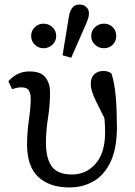

<svg xmlns="http://www.w3.org/2000/svg" viewBox="-20 -811 593 844"><path d="M285 13Q198 13 148.5 -33Q99 -79 99 -175Q99 -229 107 -284Q115 -339 115 -374Q115 -400 107 -413.5Q99 -427 73 -427Q62 -427 51.5 -424.5Q41 -422 33 -419L17 -454Q31 -471 54.5 -484Q78 -497 110 -497Q160 -497 180 -470.5Q200 -444 200 -407Q200 -349 191 -292.5Q182 -236 182 -183Q182 -115 207.5 -79.5Q233 -44 297 -44Q359 -44 400.5 -91.5Q442 -139 442 -230Q442 -259 439 -292Q415 -339 402 -366Q389 -393 384 -410Q379 -427 379 -442Q379 -470 394.5 -484.5Q410 -499 434 -499Q456 -499 470 -488Q484 -446 489 -384Q494 -322 494 -254Q494 -157 465.5 -98.5Q437 -40 390 -13.5Q343 13 285 13ZM171 -599Q149 -599 133 -614.5Q117 -630 117 -653Q117 -676 133 -691.5Q149 -707 171 -707Q194 -707 210.5 -691.5Q227 -676 227 -653Q227 -630 210.5 -614.5Q194 -599 171 -599ZM293 -557 255 -568 283 -739Q287 -763 298 -777Q309 -791 329 -791Q348 -791 359.5 -780Q371 -769 371 -753Q371 -742 368 -732Q365 -722 357 -703ZM437 -599Q414 -599 397.5 -614.5Q381 -630 381 -653Q381 -676 397.5 -691.5Q414 -707 437 -707Q460 -707 475.5 -691.5Q491 -676 491 -653Q491 -630 475.5 -614.5Q460 -599 437 -599Z"/></svg>

Font: Source Serif 4 SmText
Style: Regular
Weight: 400
Designer: Frank Grießhammer
Foundry: Adobe
Version: Version 4.005;hotconv 1.1.0;makeotfexe 2.6.0